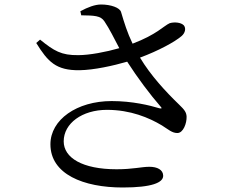

<svg xmlns="http://www.w3.org/2000/svg" viewBox="-20 -793 1040 853"><path d="M333 -481C398 -482 483 -501 545 -519C592 -446 646 -374 693 -320C701 -311 699 -310 688 -312C645 -325 568 -344 476 -344C321 -344 204 -261 204 -152C204 -19 351 40 525 40C656 40 705 18 705 -12C705 -39 678 -52 644 -52C608 -52 572 -41 498 -41C346 -41 263 -92 263 -165C263 -245 345 -305 455 -305C560 -305 642 -270 699 -236C728 -218 744 -202 768 -202C794 -202 810 -245 809 -275C808 -294 800 -305 776 -328C716 -386 650 -457 602 -537C683 -567 757 -607 787 -633C803 -647 807 -667 797 -680C784 -694 754 -696 734 -690C707 -678 677 -640 569 -599C545 -649 532 -692 518 -739C513 -759 472 -773 429 -773C402 -773 370 -761 337 -743L341 -725C398 -724 427 -724 444 -698C465 -667 487 -623 510 -579C451 -562 377 -548 328 -548C252 -547 220 -567 158 -617L141 -602C193 -518 229 -480 333 -481Z"/></svg>

Font: Source Han Serif SC Medium
Style: Regular
Weight: 500
Designer: Ryoko NISHIZUKA 西塚涼子 (kana & ideographs); Frank Grießhammer (Latin, Greek & Cyrillic); Wenlong ZHANG 张文龙 (bopomofo); San
Foundry: Adobe
Version: Version 2.003;hotconv 1.1.1;makeotfexe 2.6.0